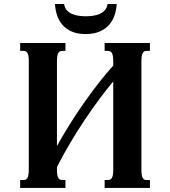

<svg xmlns="http://www.w3.org/2000/svg" viewBox="-20 -928 840 948"><path d="M403.8 -847.7Q420.9 -847.7 438.7 -850.1Q456.5 -852.5 471.7 -859.1Q486.8 -865.7 497.6 -877.4Q508.3 -889.2 511.2 -908.2H556.2Q554.7 -879.9 545.9 -853.3Q537.1 -826.7 519 -805.9Q501 -785.2 472.4 -772.5Q443.8 -759.8 402.8 -759.8Q361.8 -759.8 333.7 -772.5Q305.7 -785.2 287.8 -805.9Q270 -826.7 261.5 -853.3Q252.9 -879.9 251.5 -908.2H296.4Q299.3 -889.2 310.1 -877.4Q320.8 -865.7 335.9 -859.1Q351.1 -852.5 368.9 -850.1Q386.7 -847.7 403.8 -847.7ZM539.1 -525.9Q508.8 -489.7 473.1 -442.1Q437.5 -394.5 400.6 -339.6Q363.8 -284.7 327.9 -224.4Q292 -164.1 261.2 -103.5V-91.3Q261.2 -75.2 262.9 -64.9Q264.6 -54.7 268.1 -49.1Q271.5 -43.5 276.6 -41.3Q281.7 -39.1 289.1 -39.1H303.2V0H79.6V-39.1H94.2Q101.6 -39.1 106.7 -41.3Q111.8 -43.5 115.2 -49.1Q118.7 -54.7 120.4 -64.9Q122.1 -75.2 122.1 -91.3V-624.5Q122.1 -655.3 115.7 -666Q109.4 -676.8 96.7 -676.8H79.6V-715.8H303.2V-676.8H289.1Q281.7 -676.8 276.6 -674.6Q271.5 -672.4 268.1 -666.7Q264.6 -661.1 262.9 -650.9Q261.2 -640.6 261.2 -624.5V-207Q289.6 -258.3 323.2 -312.3Q356.9 -366.2 393.3 -418.2Q429.7 -470.2 466.8 -517.8Q503.9 -565.4 539.1 -604V-624.5Q539.1 -640.6 537.4 -650.9Q535.6 -661.1 532.2 -666.7Q528.8 -672.4 523.7 -674.6Q518.6 -676.8 511.2 -676.8H496.6V-715.8H720.2V-676.8H703.1Q690.4 -676.8 684.3 -665.8Q678.2 -654.8 678.2 -624.5V-91.3Q678.2 -75.7 679.7 -65.7Q681.2 -55.7 684.3 -49.8Q687.5 -43.9 692.1 -41.5Q696.8 -39.1 703.6 -39.1H720.2V0H496.6V-39.1H511.2Q518.6 -39.1 523.7 -41.3Q528.8 -43.5 532.2 -49.1Q535.6 -54.7 537.4 -64.9Q539.1 -75.2 539.1 -91.3Z"/></svg>

Font: Arian AMU Serif
Style: Bold
Weight: 700
Designer: Ruben Hakobyan (Tarumian)
Foundry: Ruben Hakobyan (Tarumian)
Version: Version 1.002